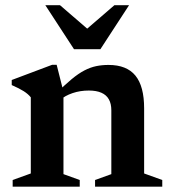

<svg xmlns="http://www.w3.org/2000/svg" viewBox="-20 -700 640 720"><path d="M218 -356V-47L279 -25V0H27.5V-25L95.5 -49.5V-335Q85.5 -347.5 69 -358Q52.5 -368.5 24 -381V-400L175.5 -457H192.5ZM336.5 -25 397.5 -47V-286.5Q397.5 -311 388.2 -327.5Q379 -344 360.2 -352.2Q341.5 -360.5 313 -360.5Q280.5 -360.5 252 -350.8Q223.5 -341 207 -326L189 -348Q222.5 -381.5 248.5 -403Q274.5 -424.5 296.8 -436Q319 -447.5 340.8 -452Q362.5 -456.5 387 -456.5Q455 -456.5 487.8 -416.5Q520.5 -376.5 520.5 -293.5V-49.5L588.5 -25V0H336.5ZM324.5 -577.5H289.5L409 -680.5H464L356.5 -515.5H257.5L150 -680.5H205Z"/></svg>

Font: Newsreader 16pt SemiBold
Style: Regular
Weight: 600
Designer: Hugues Gentile
Foundry: Production Type
Version: Version 1.003